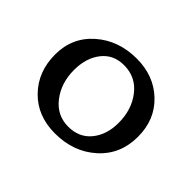

<svg xmlns="http://www.w3.org/2000/svg" viewBox="-97 -812 702 702"><g transform="rotate(45 254.0 -460.5)"><path d="M467.8 -463.9Q467.8 -372.6 403.8 -315.2Q339.8 -257.8 244.1 -257.8Q153.3 -257.8 96.9 -315.9Q40.5 -374 40.5 -462.4Q40.5 -550.8 104.5 -606.9Q168.5 -663.1 262.7 -663.1Q351.6 -663.1 409.7 -607.4Q467.8 -551.8 467.8 -463.9ZM246.6 -613.3Q191.9 -613.3 160.6 -573.2Q129.4 -533.2 129.4 -471.7Q129.4 -404.3 166 -356.9Q202.6 -309.6 261.2 -309.6Q317.4 -309.6 349.6 -349.1Q381.8 -388.7 381.8 -449.7Q381.8 -518.1 344.7 -565.7Q307.6 -613.3 246.6 -613.3Z"/></g></svg>

Font: Corben
Style: Regular
Weight: 400
Designer: vernon adams
Foundry: vernon adams
Version: Version 1.100